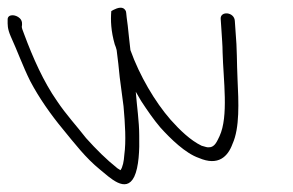

<svg xmlns="http://www.w3.org/2000/svg" viewBox="-88 -492 766 502"><path d="M-60 -397C-43 -360 -28 -318 -9 -280C14 -236 46 -191 75 -156C107 -117 136 -79 173 -49C199 -28 241 15 263 -30C275 -55 277 -100 276 -138C276 -174 270 -213 267 -252L281 -228C298 -202 314 -179 331 -159C358 -129 397 -91 432 -79C483 -57 508 -83 520 -116C539 -158 536 -224 533 -286C531 -328 532 -365 528 -408L526 -437C525 -461 488 -464 489 -443L491 -413C492 -394 494 -374 494 -355C496 -282 510 -188 486 -136C480 -124 474 -107 459 -107C455 -106 449 -108 439 -111C410 -125 382 -152 358 -179C317 -226 277 -294 253 -361C250 -386 248 -407 246 -425C244 -442 242 -453 242 -458C242 -464 238 -468 235 -470C225 -476 208 -466 203 -463C201 -439 202 -411 212 -376C214 -371 216 -366 217 -361C220 -337 223 -313 225 -290L235 -214C239 -169 242 -123 237 -87C236 -71 233 -55 227 -47C225 -48 222 -50 219 -52C189 -76 164 -101 137 -131C113 -162 85 -192 61 -228C26 -278 -2 -341 -25 -403C-29 -413 -31 -419 -31 -422C-30 -428 -29 -437 -36 -444C-47 -455 -69 -456 -68 -440C-68 -427 -69 -418 -60 -397Z"/></svg>

Font: Stray Cat
Style: OpObl
Weight: 400
Version: Version 1.0